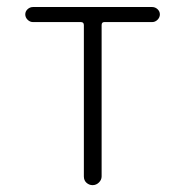

<svg xmlns="http://www.w3.org/2000/svg" viewBox="-20 -540 540 560"><path d="M76.2 -475.6Q67.4 -475.6 60.5 -482.4Q53.7 -489.3 53.7 -498Q53.7 -506.8 60.5 -513.2Q67.4 -519.5 76.2 -519.5H423.8Q432.6 -519.5 439.5 -513.2Q446.3 -506.8 446.3 -498Q446.3 -489.3 439.5 -482.4Q432.6 -475.6 423.8 -475.6H284.2Q276.4 -475.6 276.4 -466.8V-25.4Q276.4 -15.6 268.6 -7.8Q260.7 0 250 0Q240.2 0 232.4 -6.8Q224.6 -13.7 224.6 -25.4V-466.8Q224.6 -475.6 215.8 -475.6Z"/></svg>

Font: Rounded-X Mgen+ 2m light
Style: Regular
Weight: 200
Designer: [Source Han Sans]
Ryoko NISHIZUKA  (kana & ideographs); Paul D. Hunt (Latin, Greek & Cyrillic); Wenlong ZHANG  (bopomofo
Version: Version 1.059.20150602